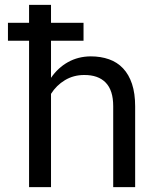

<svg xmlns="http://www.w3.org/2000/svg" viewBox="-20 -770 655 790"><path d="M323.7 -602.5H189.9V-449.7Q218.3 -491.2 259.8 -514.4Q301.3 -537.6 353 -538.1Q394.5 -538.1 428.5 -526.1Q462.4 -514.2 486.3 -488.8Q510.3 -463.4 523.2 -424.6Q536.1 -385.7 536.1 -332.5V0H445.8V-333.5Q445.8 -398.4 414.8 -430.2Q383.8 -461.9 326.2 -461.4Q282.7 -461.4 247.3 -440.2Q211.9 -418.9 189.9 -383.8V0H99.6V-602.5H12.7V-676.3H99.6V-750H189.9V-676.3H323.7Z"/></svg>

Font: Roboto Mono
Style: Regular
Weight: 400
Designer: Google
Version: Version 2.000985; 2015; ttfautohint (v1.3)